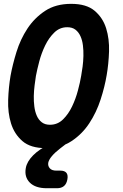

<svg xmlns="http://www.w3.org/2000/svg" viewBox="-20 -760 640 998"><path d="M239.6 -111.5Q279.2 -111.5 307.4 -139.2Q335.6 -166.8 354.5 -206.4Q373.5 -246 385 -289.6Q396.6 -333.1 401.9 -365.6Q405.9 -387.2 409.4 -414Q412.9 -440.9 413.6 -469.2Q414.3 -497.6 411 -524.2Q407.8 -550.9 398.2 -571.9Q388.7 -593 372.2 -605.7Q355.8 -618.5 329.4 -618.5Q290.5 -618.5 262.2 -590.8Q233.8 -563.2 214.7 -523.6Q195.5 -484 184.1 -440.7Q172.7 -397.5 166.7 -365.3Q163.4 -344.1 159.9 -316.8Q156.4 -289.4 155.7 -261.4Q155 -233.4 158.5 -206.4Q161.9 -179.4 171.3 -158.2Q180.6 -137 197.3 -124.3Q213.9 -111.5 239.6 -111.5ZM218 10Q138.8 10 96.7 -26.5Q54.6 -63 37.3 -118.6Q20.1 -174.3 22.4 -240.3Q24.7 -306.3 34.7 -365.6Q45.4 -424.3 65.7 -490.1Q86.1 -556 122.6 -611.5Q159.2 -667 214.5 -703.5Q269.8 -740 350 -740Q429.2 -740 471.8 -704Q514.4 -668 531.7 -612.9Q548.9 -557.7 546.8 -492.7Q544.6 -427.7 534.6 -370.1Q524.6 -309.4 502.9 -242.6Q481.2 -175.7 444.2 -119.4Q407.1 -63 351.8 -26.5Q296.5 10 218 10ZM293.5 126.9Q316.2 126.9 325.4 138.6Q334.5 150.3 330.1 173Q326 195.7 312.5 207.1Q298.9 218.4 276.2 218.4H223.3Q164.1 218.4 134.9 189.1Q105.7 159.8 114.1 113.5Q119.8 80.3 152.2 47.4Q184.6 14.6 239 -10.7H321.7L291.9 12.3Q264.8 33.3 249.3 52Q233.8 70.6 230.8 86Q228.2 103.1 239 115Q249.7 126.9 272.6 126.9Z"/></svg>

Font: Maple Mono
Style: Italic
Weight: 400
Italic angle: -10°
Monospace: yes
Designer: subframe7536
Version: Version 7.300